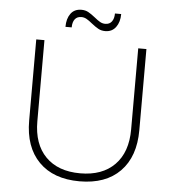

<svg xmlns="http://www.w3.org/2000/svg" viewBox="-58 -924 888 981"><g transform="rotate(5 385.5 -433.0)"><path d="M386 -37Q499 -37 562.5 -101.5Q626 -166 626 -283V-699H668V-283Q668 -147 594 -71.5Q520 4 386 4Q252 4 177.5 -71.5Q103 -147 103 -283V-699H145V-283Q145 -166 208.5 -101.5Q272 -37 386 -37ZM450 -772Q430 -772 414.5 -780.5Q399 -789 379 -805Q362 -819 349.5 -826Q337 -833 323 -833Q301 -833 289.5 -818Q278 -803 278 -776H246Q246 -818 265 -844Q284 -870 320 -870Q340 -870 355.5 -861.5Q371 -853 391 -837Q408 -823 420.5 -816Q433 -809 447 -809Q469 -809 480.5 -824.5Q492 -840 492 -866H524Q524 -825 504.5 -798.5Q485 -772 450 -772Z"/></g></svg>

Font: Gontserrat ExtraLight
Style: Regular
Weight: 275
Designer: Julieta Ulanovsky
Foundry: Julieta Ulanovsky
Version: Version 6.001